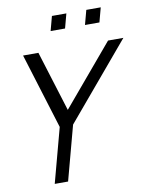

<svg xmlns="http://www.w3.org/2000/svg" viewBox="-97 -977 822 1048"><g transform="rotate(-10 314.0 -453.0)"><path d="M242.9 -825.5H322.9L344.3 -905.5H264.3ZM433.4 -825.5H513.4L534.8 -905.5H454.8ZM120.2 0H194.2L275 -301.5L627.6 -720H542.6L260.5 -385.5L156.6 -720H71.6L201 -301.5Z"/></g></svg>

Font: Manrope
Style: RegularItalic
Weight: 400
Italic angle: -15°
Designer: Mikhail Sharanda
Foundry: Mikhail Sharanda
Version: Version 4.502;hotconv 1.0.109;makeotfexe 2.5.65596